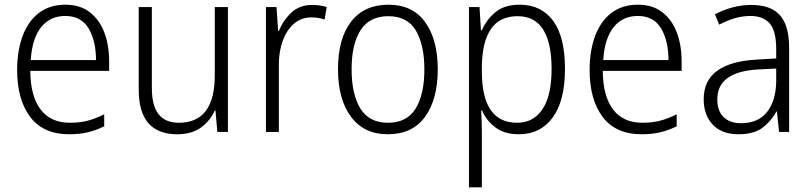

<svg xmlns="http://www.w3.org/2000/svg" viewBox="-20 -562 3458 818"><path d="M259 -542Q321 -542 362.5 -510Q404 -478 424.5 -423.5Q445 -369 445 -300V-260H109Q110 -152 153 -95.5Q196 -39 278 -39Q319 -39 352.5 -47.5Q386 -56 424 -75V-24Q390 -7 354.5 1.5Q319 10 275 10Q164 10 108.5 -64Q53 -138 53 -263Q53 -346 76.5 -409Q100 -472 146 -507Q192 -542 259 -542ZM258 -494Q194 -494 155.5 -446.5Q117 -399 111 -306H389Q389 -388 357.5 -441Q326 -494 258 -494Z M951 -532V0H906L898 -91H895Q876 -48 836.5 -19Q797 10 735 10Q571 10 571 -180V-532H627V-187Q627 -111 656 -75Q685 -39 742 -39Q895 -39 895 -241V-532Z M1310 -541Q1344 -541 1372 -532L1363 -479Q1350 -483 1336 -485.5Q1322 -488 1307 -488Q1264 -488 1233 -461.5Q1202 -435 1185 -389.5Q1168 -344 1168 -287V0H1113V-532H1158L1165 -430H1168Q1186 -475 1221 -508Q1256 -541 1310 -541Z M1845 -267Q1845 -139 1791 -64.5Q1737 10 1632 10Q1531 10 1475.5 -64.5Q1420 -139 1420 -267Q1420 -398 1476 -470Q1532 -542 1635 -542Q1738 -542 1791.5 -467.5Q1845 -393 1845 -267ZM1478 -267Q1478 -160 1515.5 -99.5Q1553 -39 1633 -39Q1713 -39 1750.5 -99Q1788 -159 1788 -267Q1788 -370 1752 -431.5Q1716 -493 1634 -493Q1555 -493 1516.5 -434Q1478 -375 1478 -267Z M2194 -542Q2286 -542 2336.5 -473.5Q2387 -405 2387 -269Q2387 -132 2334.5 -61Q2282 10 2191 10Q2128 10 2089.5 -20Q2051 -50 2034 -91H2030Q2031 -69 2032 -44Q2033 -19 2033 4V236H1978V-532H2023L2029 -433H2033Q2052 -478 2090.5 -510Q2129 -542 2194 -542ZM2185 -493Q2108 -493 2071 -437.5Q2034 -382 2033 -280V-257Q2033 -39 2183 -39Q2253 -39 2291.5 -97Q2330 -155 2330 -269Q2330 -378 2294.5 -435.5Q2259 -493 2185 -493Z M2698 -542Q2760 -542 2801.5 -510Q2843 -478 2863.5 -423.5Q2884 -369 2884 -300V-260H2548Q2549 -152 2592 -95.5Q2635 -39 2717 -39Q2758 -39 2791.5 -47.5Q2825 -56 2863 -75V-24Q2829 -7 2793.5 1.5Q2758 10 2714 10Q2603 10 2547.5 -64Q2492 -138 2492 -263Q2492 -346 2515.5 -409Q2539 -472 2585 -507Q2631 -542 2698 -542ZM2697 -494Q2633 -494 2594.5 -446.5Q2556 -399 2550 -306H2828Q2828 -388 2796.5 -441Q2765 -494 2697 -494Z M3181 -541Q3264 -541 3303 -497Q3342 -453 3342 -358V0H3299L3290 -87H3288Q3264 -44 3227.5 -17Q3191 10 3126 10Q3055 10 3016.5 -31Q2978 -72 2978 -139Q2978 -219 3035.5 -260.5Q3093 -302 3203 -308L3287 -313V-352Q3287 -430 3259.5 -462Q3232 -494 3177 -494Q3144 -494 3111 -484.5Q3078 -475 3044 -457L3026 -501Q3059 -519 3099 -530Q3139 -541 3181 -541ZM3209 -266Q3036 -256 3036 -139Q3036 -89 3063 -63Q3090 -37 3137 -37Q3210 -37 3248 -85Q3286 -133 3287 -217V-270Z"/></svg>

Font: Noto Sans Lao SemiCondensed Light
Style: Regular
Weight: 300
Width: 4
Designer: Monotype Design Team
Foundry: Monotype Imaging Inc.
Version: Version 2.003; ttfautohint (v1.8.4.7-5d5b)